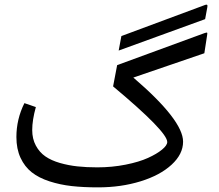

<svg xmlns="http://www.w3.org/2000/svg" viewBox="-20 -810 944 829"><path d="M555.7 -475.1Q770.5 -291 770.5 -198.2Q770.5 -144.5 720.9 -98.9Q671.4 -53.2 586.9 -27.1Q502.4 -1 403.3 -1Q339.8 -1 289.6 -6.6Q239.3 -12.2 193.4 -27.1Q147.5 -42 116.9 -66.2Q86.4 -90.3 68.6 -128.7Q50.8 -167 50.8 -218.3Q50.8 -295.4 85.4 -364.7L134.8 -347.7Q119.1 -291.5 119.1 -248.5Q119.1 -210.4 134.8 -181.4Q150.4 -152.3 175.8 -134.8Q201.2 -117.2 238.5 -106.4Q275.9 -95.7 314.5 -91.6Q353 -87.4 399.9 -87.4Q463.9 -87.4 522.5 -99.1Q581.1 -110.8 619.1 -128.2Q657.2 -145.5 679.7 -164.1Q702.1 -182.6 702.1 -196.8Q702.1 -241.7 468.3 -437L485.8 -528.8L862.8 -667Q872.6 -670.4 874.3 -668.7Q876 -667 874 -656.2L862.3 -580.1ZM875.1 -778.4 865.7 -727.4 492.4 -591.7 504.1 -654.3 866.2 -788.9Q872.3 -791.1 874.5 -788.6Q876.8 -786.1 875.1 -778.4Z"/></svg>

Font: Sahel FD
Style: FD
Weight: 400
Foundry: Saber Rastikerdar (saber.rastikerdar@gmail.com)
Version: Version 3.3.1